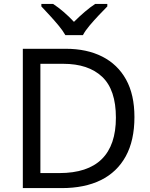

<svg xmlns="http://www.w3.org/2000/svg" viewBox="-20 -964 770 984"><path d="M669 -364Q669 -244 624.5 -163Q580 -82 497 -41Q414 0 296 0H97V-714H317Q425 -714 504 -674Q583 -634 626 -556.5Q669 -479 669 -364ZM574 -361Q574 -504 503.5 -570.5Q433 -637 304 -637H187V-77H284Q429 -77 501.5 -148.5Q574 -220 574 -361ZM315 -784Q302 -807 280 -833.5Q258 -860 234 -886Q210 -912 192 -931V-944H252Q278 -927 306 -903Q334 -879 359 -852Q386 -879 414 -903Q442 -927 468 -944H530V-931Q511 -912 486.5 -886Q462 -860 439.5 -833.5Q417 -807 405 -784Z"/></svg>

Font: Noto Sans Cham
Style: Regular
Weight: 400
Designer: Monotype Design Team
Foundry: Monotype Imaging Inc.
Version: Version 2.002